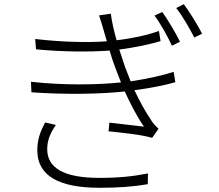

<svg xmlns="http://www.w3.org/2000/svg" viewBox="-20 -849 1040 911"><path d="M750 -792 713 -775C743 -735 775 -677 796 -632L834 -651C811 -698 773 -760 750 -792ZM852 -829 816 -811C847 -772 879 -715 902 -671L939 -689C915 -735 876 -798 852 -829ZM245 -256 194 -268C172 -226 157 -188 157 -136C157 -15 259 42 453 42C540 42 611 37 681 25L682 -26C610 -12 544 -5 451 -5C280 -5 204 -54 204 -141C204 -186 221 -221 245 -256ZM473 -701 487 -653C390 -646 268 -650 147 -664L151 -615C275 -603 402 -602 500 -609C508 -581 518 -551 530 -520L554 -458C440 -446 279 -444 127 -461L129 -411C286 -400 452 -402 572 -415C598 -358 628 -299 663 -248C630 -252 559 -260 499 -267L495 -226C561 -219 646 -211 702 -195L732 -238C720 -249 708 -262 699 -276C668 -322 641 -371 618 -421C695 -431 764 -445 812 -459L804 -508C758 -493 681 -475 600 -463L573 -532L546 -614C617 -623 689 -638 742 -654L734 -702C678 -682 605 -666 533 -658C521 -702 510 -747 506 -784L450 -776C458 -753 466 -726 473 -701Z"/></svg>

Font: Noto Sans SC Light
Style: Regular
Weight: 300
Designer: Ryoko NISHIZUKA 西塚涼子 (kana, bopomofo & ideographs); Paul D. Hunt (Latin, Greek & Cyrillic); Sandoll Communications 산돌커뮤니
Foundry: Adobe
Version: Version 2.004;hotconv 1.0.118;makeotfexe 2.5.65603